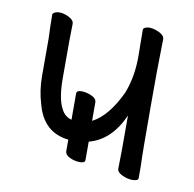

<svg xmlns="http://www.w3.org/2000/svg" viewBox="-62 -546 624 619"><g transform="rotate(10 250.0 -236.5)"><path d="M250 -87V-27Q250 -17 233.5 -17Q217 -17 200.5 -24.5Q184 -32 184 -45V-82Q101 -91 78 -180Q65 -222 65 -271V-391Q63 -435 63 -470Q63 -474 69.5 -477.5Q76 -481 84 -481Q100 -481 116.5 -472.5Q133 -464 133 -452L132 -394V-275Q132 -207 149 -176Q160 -153 183 -147V-233Q183 -243 199 -243Q215 -243 232 -235.5Q249 -228 249 -215V-155Q299 -180 338 -262Q360 -317 360 -385Q360 -403 359.5 -425Q359 -447 359 -473Q359 -477 365 -480Q371 -483 379 -483Q394 -483 411.5 -474.5Q429 -466 429 -454L428 -395Q427 -377 427 -236Q427 -83 429 -35V1Q429 10 409 10Q394 10 376.5 2Q359 -6 359 -18Q359 -43 360 -81V-192Q322 -106 250 -87Z"/></g></svg>

Font: Moon Stars Kai HW
Style: Regular
Weight: 400
Designer: GuiWonder
Version: Version 1.101